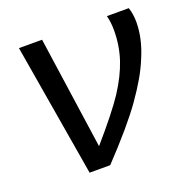

<svg xmlns="http://www.w3.org/2000/svg" viewBox="-101 -623 702 718"><g transform="rotate(-20 250.0 -264.0)"><path d="M204 -81Q291 -181 330 -240Q369 -300 387 -354.5Q405 -409 405 -470Q405 -501 398 -528H485Q494 -502 494 -470Q494 -405 464 -335Q450 -300 429 -264Q408 -228 381 -190Q328 -115 219 0H137L48 -528H140Z"/></g></svg>

Font: Libra Sans Modern
Style: Italic
Weight: 400
Italic angle: -12°
Foundry: Stefan Peev, Context Ltd
Version: Version 1.000